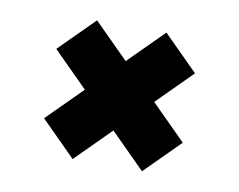

<svg xmlns="http://www.w3.org/2000/svg" viewBox="-50 -553 600 482"><g transform="rotate(10 250.0 -312.0)"><path d="M161.6 -312.5 73.2 -400.9 161.6 -489.3 250 -400.9 338.4 -489.3 426.8 -400.9 338.4 -312.5 426.8 -224.1 338.4 -135.7 250 -224.1 161.6 -135.7 73.2 -224.1Z"/></g></svg>

Font: Oldtimer
Style: Regular
Weight: 400
Designer: GGBotNet
Foundry: GGBotNet
Version: 1.00